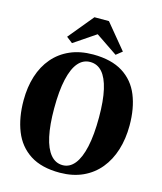

<svg xmlns="http://www.w3.org/2000/svg" viewBox="-140 -1082 1011 1196"><g transform="rotate(15 365.0 -484.0)"><path d="M360.5 12Q242 12.5 168 -35.2Q94 -83 60 -168.5Q26 -254 26 -366Q26 -451.5 48.5 -522.5Q71 -593.5 115.2 -645.2Q159.5 -697 223.8 -725.2Q288 -753.5 372.5 -753.5Q490 -753 563.5 -707Q637 -661 670.8 -578Q704.5 -495 704.5 -384.5Q704.5 -298.5 682 -226.2Q659.5 -154 615.8 -100.8Q572 -47.5 507.8 -18Q443.5 11.5 360.5 12ZM365 -38Q409.5 -38 441.5 -77.2Q473.5 -116.5 490.5 -193.8Q507.5 -271 507.5 -384Q507.5 -491 491.2 -562Q475 -633 443.8 -668.2Q412.5 -703.5 366 -703.5Q320.5 -703.5 288.8 -666.5Q257 -629.5 240 -554.5Q223 -479.5 223 -366Q223 -260 239 -186.8Q255 -113.5 286.8 -75.8Q318.5 -38 365 -38ZM225 -787.5 185.5 -818 318.5 -979.5H412L545 -818.5L506 -787.5L365.5 -882.5Z"/></g></svg>

Font: Merriweather 72pt Black
Style: Regular
Weight: 900
Version: Version 2.100